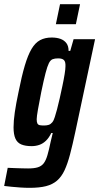

<svg xmlns="http://www.w3.org/2000/svg" viewBox="-55 -698 476 921"><path d="M87 203Q66 203 43.5 201.5Q21 200 1 198Q-19 196 -35 194L-18 107Q1 108 18.5 108.5Q36 109 51.5 109.5Q67 110 80 110Q109 110 126.5 104.5Q144 99 154.5 85.5Q165 72 172.5 46.5Q180 21 188 -18Q191 -30 193.5 -41Q196 -52 198 -60H191Q180 -37 165.5 -23Q151 -9 133.5 -3Q116 3 97 3Q67 3 47.5 -5Q28 -13 19 -33Q10 -53 10 -87Q10 -118 16 -159.5Q22 -201 34 -257Q49 -333 64 -383.5Q79 -434 96.5 -463.5Q114 -493 137.5 -505.5Q161 -518 193 -518Q217 -518 235 -511.5Q253 -505 263.5 -491Q274 -477 274 -454H282L298 -510H401L306 -64Q293 -3 281 42.5Q269 88 254.5 119Q240 150 218.5 168.5Q197 187 165.5 195Q134 203 87 203ZM156 -96Q169 -96 178.5 -99Q188 -102 195.5 -111Q203 -120 208 -137Q212 -149 218.5 -173Q225 -197 231.5 -226.5Q238 -256 244.5 -286.5Q251 -317 255 -342Q259 -367 259 -380Q260 -402 251.5 -410Q243 -418 224 -418Q208 -418 197.5 -414Q187 -410 179.5 -395Q172 -380 163.5 -347.5Q155 -315 143 -257Q133 -207 127 -172.5Q121 -138 121 -126Q121 -112 124.5 -105.5Q128 -99 136 -97.5Q144 -96 156 -96ZM213 -582 233 -678H329L309 -582Z"/></svg>

Font: Saira ExtraCondensed
Style: Bold Italic
Weight: 700
Width: 2
Italic angle: -12°
Designer: Hector Gatti with collaboration of the Omnibus-Type team
Foundry: Omnibus-Type
Version: Version 1.101